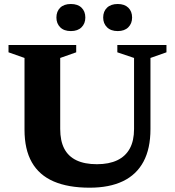

<svg xmlns="http://www.w3.org/2000/svg" viewBox="-20 -902 853 936"><path d="M633.5 -273V-619.5L552 -647V-682.5H791.5V-647L713.5 -619.5V-272.5Q713.5 -177.5 679.5 -114Q645.5 -50.5 579.5 -18.8Q513.5 13 417 13Q312.5 13 241.8 -17.5Q171 -48 135.2 -110.8Q99.5 -173.5 99.5 -269.5V-619.5L21.5 -647V-682.5H351.5V-647L273.5 -619.5V-273.5Q273.5 -215.5 293.2 -177.5Q313 -139.5 352.8 -120.5Q392.5 -101.5 452.5 -101.5Q511.5 -101.5 551.8 -120.8Q592 -140 612.8 -178Q633.5 -216 633.5 -273ZM325.5 -750.5Q292 -750.5 273.5 -769Q255 -787.5 255 -816.5Q255 -846.5 273.5 -864.5Q292 -882.5 325.5 -882.5Q359 -882.5 377.5 -864.5Q396 -846.5 396 -816.5Q396 -787.5 377.5 -769Q359 -750.5 325.5 -750.5ZM554 -750.5Q520.5 -750.5 501.8 -769Q483 -787.5 483 -816.5Q483 -846.5 501.8 -864.5Q520.5 -882.5 554 -882.5Q587 -882.5 605.5 -864.5Q624 -846.5 624 -816.5Q624 -787.5 605.5 -769Q587 -750.5 554 -750.5Z"/></svg>

Font: Newsreader
Style: Bold
Weight: 700
Designer: Hugues Gentile
Foundry: Production Type
Version: Version 1.003